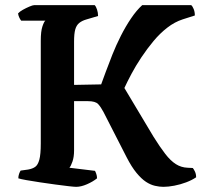

<svg xmlns="http://www.w3.org/2000/svg" viewBox="-20 -724 790 744"><path d="M275 0Q268 0 246 -2.5Q224 -5 194.5 -9Q165 -13 135 -17.5Q105 -22 82.5 -26Q60 -30 51 -33Q51 -42 54 -50.5Q57 -59 60 -63L89 -67Q106 -70 116.5 -77.5Q127 -85 132.5 -105.5Q138 -126 138 -168V-566Q138 -603 144.5 -622Q151 -641 156 -644H62Q58 -649 54.5 -656.5Q51 -664 50 -672Q56 -679 68.5 -686Q81 -693 94 -698.5Q107 -704 112 -704H347Q352 -699 356 -687Q360 -675 360 -662L316 -649Q298 -644 287 -635Q276 -626 271.5 -609.5Q267 -593 267 -563V-395L372 -397Q379 -416 390 -446Q401 -476 415.5 -512.5Q430 -549 448.5 -585.5Q467 -622 488 -653Q509 -684 531 -704H721Q726 -700 730.5 -689Q735 -678 735 -664L688 -649Q657 -639 628.5 -617Q600 -595 575 -565Q550 -535 528 -502Q506 -469 489.5 -438Q473 -407 462 -383L575 -194Q600 -154 620.5 -127.5Q641 -101 661.5 -88Q682 -75 707 -74L727 -73Q730 -70 735 -60Q740 -50 740 -37Q724 -26 701.5 -17.5Q679 -9 655.5 -4.5Q632 0 613 0Q598 0 580.5 -4Q563 -8 545.5 -19.5Q528 -31 509 -54Q490 -77 471 -114L381 -290Q371 -309 360.5 -320.5Q350 -332 321 -332H267V-141Q267 -116 261 -98.5Q255 -81 249 -74L348 -62Q350 -59 353 -50.5Q356 -42 356 -33Q340 -20 317 -10Q294 0 275 0Z"/></svg>

Font: Texturina 12pt SemiBold
Style: Regular
Weight: 600
Designer: Guillermo Torres Carreño
Foundry: Omnibus-Type
Version: Version 1.002